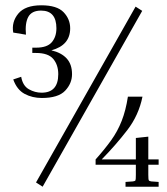

<svg xmlns="http://www.w3.org/2000/svg" viewBox="-20 -705 631 725"><path d="M116 -505H102V-525H116Q158 -525 175.5 -545.5Q193 -566 193 -598Q193 -665 135 -665Q100 -665 87 -641.5Q74 -618 78 -574L30 -582Q23 -622 49 -653.5Q75 -685 136 -685Q195 -685 220 -659Q245 -633 245 -598Q245 -534 174 -515Q212 -506 232 -484Q252 -462 252 -425Q252 -390 226 -362.5Q200 -335 138 -335Q102 -335 73 -350.5Q44 -366 30 -405L60 -415Q66 -381 89 -368Q112 -355 137 -355Q200 -355 200 -425Q200 -460 181 -482.5Q162 -505 116 -505ZM492 -680 517 -664 141 0 116 -16ZM493 -45V-83H341V-103Q375 -141 399.5 -175Q424 -209 439.5 -248.5Q455 -288 463 -340H518Q504 -270 460.5 -213.5Q417 -157 364 -103H493V-184L540 -189V-103H579V-83H540V-45Q540 -27 542 -24Q544 -21 551 -20L579 -18V0H454V-18L482 -20Q490 -21 491.5 -24Q493 -27 493 -45Z"/></svg>

Font: Inria Serif Light
Style: Regular
Weight: 300
Designer: Black Foundry Team
Foundry: Black Foundry
Version: Version 1.000; ttfautohint (v1.8.3)